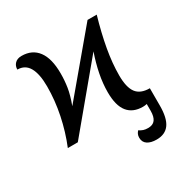

<svg xmlns="http://www.w3.org/2000/svg" viewBox="-170 -683 980 1018"><g transform="rotate(-30 319.5 -174.5)"><path d="M555.2 -536.1Q526.9 -438.5 512 -354.7Q497.1 -271 497.1 -196.8Q497.1 -124 522 -90.6Q546.9 -57.1 604 -57.1V48.8Q604 125 578.4 160.9Q552.7 196.8 500 196.8Q464.8 196.8 444.3 183.1Q423.8 169.4 423.8 142.1Q423.8 129.9 428 120.8Q432.1 111.8 439 105Q451.2 113.3 462.9 117.2Q474.6 121.1 491.2 121.1Q521 121.1 534.4 102.8Q547.9 84.5 547.9 48.8V6.8Q542 8.3 536.4 9Q530.8 9.8 523.9 9.8Q462.9 9.8 431.4 -29.3Q399.9 -68.4 399.9 -149.9Q399.9 -203.1 411.1 -260Q422.4 -316.9 442.9 -376L129.9 0H68.8Q101.6 -80.1 119.4 -166.7Q137.2 -253.4 137.2 -337.9Q137.2 -414.6 114.5 -454.3Q91.8 -494.1 44.9 -494.1Q44.9 -516.6 59.3 -531.2Q73.7 -545.9 100.1 -545.9Q164.6 -545.9 199.2 -499.5Q233.9 -453.1 233.9 -361.8Q233.9 -318.8 227.5 -277.8Q221.2 -236.8 200.2 -180.2L499 -536.1Z"/></g></svg>

Font: Droid Serif
Style: Regular
Weight: 400
Designer: Monotype Design team
Foundry: Monotype Imaging Inc.
Version: Version 1.03